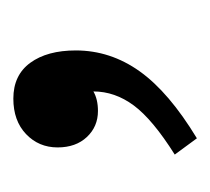

<svg xmlns="http://www.w3.org/2000/svg" viewBox="-34 -134 322 295"><g transform="rotate(-90 127.5 13.0)"><path d="M62 154 37 120Q91 86 112.5 57Q134 28 134 -5Q122 2 104 2Q80 2 64 -15Q48 -32 48 -60Q48 -89 68.5 -108.5Q89 -128 123 -128Q159 -128 178 -102Q197 -76 197 -32Q197 21 165 66Q133 111 62 154Z"/></g></svg>

Font: Kolar Light
Style: Regular
Weight: 300
Designer: Ramakrishna Saiteja (Kannada); Shiva Nallaperumal (Latin)
Foundry: Indian Type Foundry
Version: Version 1.001;PS 1.0;hotconv 1.0.88;makeotf.lib2.5.647800